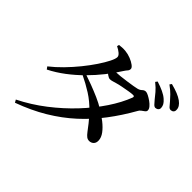

<svg xmlns="http://www.w3.org/2000/svg" viewBox="-204 -1084 1408 1408"><g transform="rotate(45 500.0 -380.5)"><path d="M870 -626Q859 -626 848 -637.5Q837 -649 823 -666Q807 -686 788 -709Q769 -732 734 -760L745 -775Q784 -763 815 -748.5Q846 -734 866 -716Q884 -700 891.5 -686.5Q899 -673 900 -657Q901 -644 892.5 -635.5Q884 -627 870 -626ZM103 54Q209 1 303.5 -72Q398 -145 476 -228Q554 -311 611 -396.5Q668 -482 698 -561Q705 -579 686 -578Q672 -578 643 -573Q614 -568 585.5 -562.5Q557 -557 541 -552Q525 -548 511.5 -543.5Q498 -539 485 -539Q473 -539 455 -552Q437 -565 418 -581L435 -612Q451 -609 462 -608Q473 -607 483 -607Q498 -607 526 -610Q554 -613 585 -617.5Q616 -622 641.5 -626Q667 -630 677 -633Q697 -638 709 -650Q721 -662 737 -662Q747 -662 764.5 -653Q782 -644 800.5 -631Q819 -618 831.5 -603Q844 -588 844 -574Q844 -563 833.5 -555Q823 -547 811 -538.5Q799 -530 793 -517Q736 -416 669 -327.5Q602 -239 520.5 -164.5Q439 -90 339 -30Q239 30 115 75ZM699 -111Q682 -111 669.5 -120.5Q657 -130 642 -150Q627 -170 604 -199.5Q581 -229 543 -269Q494 -320 438 -355.5Q382 -391 319 -421L333 -442Q372 -429 417 -412Q462 -395 506.5 -375.5Q551 -356 588 -333Q628 -309 663.5 -281Q699 -253 721.5 -223Q744 -193 745 -163Q746 -139 733 -125.5Q720 -112 699 -111ZM94 -281Q140 -317 185.5 -363.5Q231 -410 271.5 -460Q312 -510 343 -556.5Q374 -603 392 -639Q410 -675 410 -693Q410 -707 393 -721.5Q376 -736 351 -748L355 -764Q369 -766 384.5 -767Q400 -768 420 -766Q449 -763 476.5 -752Q504 -741 522.5 -727Q541 -713 541 -701Q541 -687 532.5 -678Q524 -669 511 -649Q478 -596 434.5 -541Q391 -486 339 -434Q287 -382 229 -338Q171 -294 108 -262ZM961 -694Q947 -694 937 -706.5Q927 -719 911 -737Q895 -755 877 -774Q859 -793 821 -821L832 -836Q874 -825 902.5 -813.5Q931 -802 952 -787Q971 -773 980.5 -758Q990 -743 990 -726Q991 -712 983 -703.5Q975 -695 961 -694Z"/></g></svg>

Font: Noto Serif HK ExtraLight SemiBold
Style: Regular
Weight: 600
Version: Version 2.002-H1;hotconv 1.1.0;makeotfexe 2.6.0